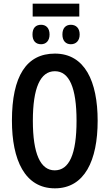

<svg xmlns="http://www.w3.org/2000/svg" viewBox="-20 -1016 596 1046"><path d="M412 -996H158V-926H412ZM204 -881C175 -881 157 -864 157 -828C157 -793 175 -775 204 -775C230 -775 250 -793 250 -828C250 -864 230 -881 204 -881ZM366 -881C339 -881 320 -864 320 -828C320 -793 339 -775 366 -775C393 -775 414 -793 414 -828C414 -864 393 -881 366 -881ZM512 -358C512 -573 442 -724 279 -724C124 -724 45 -601 45 -359C45 -145 115 10 279 10C441 10 512 -142 512 -358ZM159 -358C159 -536 199 -628 279 -628C357 -628 397 -539 397 -358C397 -176 357 -88 278 -88C200 -88 159 -179 159 -358Z"/></svg>

Font: Noto Sans Display Condensed Medium
Style: Regular
Weight: 500
Width: 3
Designer: Monotype Design Team
Foundry: Monotype Imaging Inc.
Version: Version 1.900